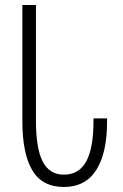

<svg xmlns="http://www.w3.org/2000/svg" viewBox="-20 -734 491 764"><path d="M69 -252V-714H123V-255Q123 -143 150 -91Q177 -39 234 -39Q294 -39 323 -91.5Q352 -144 352 -253V-263H406V-250Q406 -125 363 -57.5Q320 10 234 10Q148 10 108.5 -56.5Q69 -123 69 -252Z"/></svg>

Font: Noto Sans Georgian Light Cond
Style: Regular
Weight: 300
Width: 3
Designer: Monotype Design team
Foundry: Monotype Imaging Inc.
Version: Version 1.000